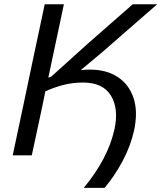

<svg xmlns="http://www.w3.org/2000/svg" viewBox="-20 -733 762 906"><path d="M375 153.5Q430 88 467.2 18Q504.5 -52 520.5 -124.5Q541 -221 503.2 -282.2Q465.5 -343.5 372 -343.5Q321.5 -343.5 276.5 -331.5Q231.5 -319.5 194 -302L180.5 -235.5Q166 -169 154.5 -114Q143 -59 130 0H40Q52.5 -59 64.2 -114Q76 -169 90 -235.5L140 -473Q154.5 -541 166.5 -597.2Q178.5 -653.5 191 -713H281.5Q269 -653.5 257 -597.2Q245 -541 230.5 -473L208 -366.5Q216 -369.5 223 -372.5L396 -528.5Q445 -571.5 493.5 -614Q542 -656.5 606.5 -713H722Q655 -654.5 591.2 -599.2Q527.5 -544 465 -489L361 -402Q381.5 -404.5 405.5 -404.5Q482 -404.5 535.2 -369.8Q588.5 -335 610 -271Q631.5 -207 613 -119Q597 -45.5 559 26Q521 97.5 473.5 153.5Z"/></svg>

Font: Commissioner
Style: Italic
Weight: 400
Italic angle: -12°
Designer: Kostas Bartsokas
Foundry: Kostas Bartsokas
Version: Version 1.000; ttfautohint (v1.8.3)